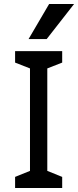

<svg xmlns="http://www.w3.org/2000/svg" viewBox="-20 -934 388 954"><path d="M212 -740H122L224 -914H348ZM289 -623 215 -594V-85L289 -55V0H55V-55L129 -85V-594L55 -623V-680H289Z"/></svg>

Font: Rhodium Libre
Style: Regular
Weight: 400
Designer: James Puckett
Foundry: Dunwich Type Founders
Version: Version 1.001; ttfautohint (v1.3)